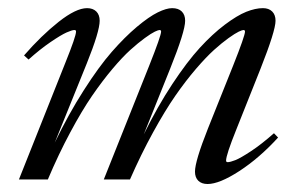

<svg xmlns="http://www.w3.org/2000/svg" viewBox="-20 -445 739 476"><path d="M26.9 0 142.1 -289.6Q168.5 -355 168.5 -366.7Q168.5 -370.6 164.6 -370.6Q158.7 -370.6 145 -364.5Q131.3 -358.4 105.2 -340.6Q79.1 -322.8 50.8 -297.4L39.6 -307.6Q82.5 -356.9 125.5 -390.9Q168.5 -424.8 195.8 -424.8Q210.4 -424.8 218.8 -416.5Q227.1 -408.2 227.1 -393.6Q227.1 -367.2 195.3 -288.1L115.7 -91.3Q149.9 -162.1 187.5 -220.9Q225.1 -279.8 257.1 -316.4Q289.1 -353 319.3 -378.4Q349.6 -403.8 371.1 -414.3Q392.6 -424.8 406.7 -424.8Q422.4 -424.8 430.7 -416.5Q439 -408.2 439 -393.6Q439 -367.2 401.9 -274.9L336.4 -111.8Q370.6 -181.2 407.2 -236.6Q443.8 -292 475.3 -326.4Q506.8 -360.8 537.4 -383.8Q567.9 -406.7 590.6 -415.8Q613.3 -424.8 631.8 -424.8Q646.5 -424.8 654.8 -416.5Q663.1 -408.2 663.1 -393.6Q663.1 -368.7 626 -274.9L565.9 -124Q540.5 -61 540.5 -46.9Q540.5 -43 544.4 -43Q550.8 -43 563.2 -47.9Q575.7 -52.7 602.1 -70.1Q628.4 -87.4 659.2 -114.7L669.4 -104Q623 -53.2 573.5 -21Q523.9 11.2 494.6 11.2Q480 11.2 471.7 3.2Q463.4 -4.9 463.4 -19.5Q463.4 -45.4 495.6 -126.5L558.1 -282.7Q587.4 -356.4 587.4 -366.7Q587.4 -370.6 583.5 -370.6Q580.6 -370.6 571.8 -366.5Q563 -362.3 546.6 -350.6Q530.3 -338.9 510.7 -321.3Q491.2 -303.7 465.8 -274.2Q440.4 -244.6 414.8 -207.8Q389.2 -170.9 359.4 -116.7Q329.6 -62.5 302.2 0H237.3L350.1 -282.7Q379.4 -356.4 379.4 -366.7Q379.4 -370.6 375.5 -370.6Q372.6 -370.6 363.8 -366.5Q355 -362.3 338.9 -350.6Q322.8 -338.9 303.2 -321.3Q283.7 -303.7 258.8 -274.2Q233.9 -244.6 208.5 -207.8Q183.1 -170.9 154.1 -116.7Q125 -62.5 98.6 0Z"/></svg>

Font: Elstob 18pt
Style: Italic
Weight: 400
Italic angle: -20°
Designer: Peter S. Baker
Version: Version 1.015